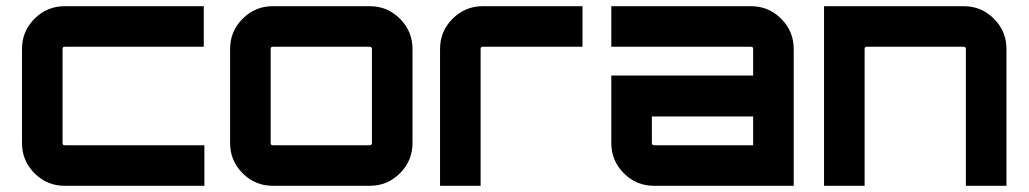

<svg xmlns="http://www.w3.org/2000/svg" viewBox="-20 -600 3323 620"><path d="M189 -131H640V0H189Q132 0 91.5 -40.5Q51 -81 51 -138V-442Q51 -499 91.5 -539.5Q132 -580 189 -580H638V-449H189Q182 -449 182 -442V-138Q182 -131 189 -131Z M861 -580H1174Q1231 -580 1271.5 -539.5Q1312 -499 1312 -442V-138Q1312 -81 1271.5 -40.5Q1231 0 1174 0H861Q804 0 763.5 -40.5Q723 -81 723 -138V-442Q723 -499 763.5 -539.5Q804 -580 861 -580ZM1174 -449H861Q854 -449 854 -442V-138Q854 -131 861 -131H1174Q1181 -131 1181 -138V-442Q1181 -449 1174 -449Z M1539 -580H1861V-449H1539Q1532 -449 1532 -442V0H1401V-442Q1401 -499 1441.5 -539.5Q1482 -580 1539 -580Z M2405 -580Q2462 -580 2502.5 -539.5Q2543 -499 2543 -442V0H2092Q2035 0 1994.5 -40.5Q1954 -81 1954 -138V-356H2412V-442Q2412 -449 2405 -449H1954V-580ZM2412 -131V-224H2085V-138Q2085 -131 2092 -131Z M3092 -580Q3149 -580 3189.5 -539.5Q3230 -499 3230 -442V0H3099V-442Q3099 -449 3092 -449H2779Q2772 -449 2772 -442V0H2641V-580Z"/></svg>

Font: Orbitron
Style: Bold
Weight: 700
Designer: Matt McInerney
Foundry: Matt McInerney
Version: Version 001.001